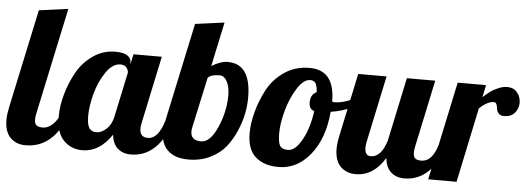

<svg xmlns="http://www.w3.org/2000/svg" viewBox="-56 -833 2673 971"><g transform="rotate(5 1281.0 -347.0)"><path d="M107 -680 255 -700 140 -160Q136 -143 136 -128Q136 -108 145.5 -99.5Q155 -91 177 -91Q206 -91 231 -116Q256 -141 267 -179H309Q244 6 99 6Q51 6 21.5 -24Q-8 -54 -8 -114Q-8 -141 0 -179Z M603 -500H747L675 -160Q671 -143 671 -128Q671 -85 712 -85Q765 -85 793 -179H835Q770 6 634 6Q592 6 566 -17.5Q540 -41 536 -86Q474 6 387 6Q330 6 292 -33Q254 -72 254 -155Q254 -208 270.5 -267Q287 -326 317 -380Q347 -434 398 -469.5Q449 -505 511 -505Q592 -505 592 -454V-447ZM542 -443Q502 -443 468.5 -393.5Q435 -344 418.5 -281.5Q402 -219 402 -169Q402 -142 407 -124.5Q412 -107 421 -100.5Q430 -94 436 -92.5Q442 -91 452 -91Q476 -91 501.5 -114.5Q527 -138 535 -179L583 -405Q583 -418 573 -430.5Q563 -443 542 -443Z M793 -179 900 -680 1048 -700 1000 -475Q1046 -503 1082 -503Q1200 -503 1200 -332Q1200 -294 1192 -252Q1184 -210 1164 -163Q1144 -116 1114.5 -79Q1085 -42 1036 -18Q987 6 926 6Q858 6 822 -27.5Q786 -61 786 -122Q786 -150 793 -179ZM1099 -336Q1099 -376 1085 -404Q1071 -432 1046 -432Q1002 -432 987 -414L932 -160Q929 -148 929 -137Q929 -91 982 -91Q1028 -91 1063.5 -171.5Q1099 -252 1099 -336Z M1497 -509Q1625 -509 1625 -349Q1629 -347 1636 -347Q1704 -347 1790 -407L1799 -380Q1740 -316 1622 -297Q1610 -160 1543.5 -78Q1477 4 1383 4Q1309 4 1266 -34Q1223 -72 1223 -154Q1223 -202 1237.5 -258.5Q1252 -315 1282 -373.5Q1312 -432 1368 -470.5Q1424 -509 1497 -509ZM1423 -86Q1460 -86 1493.5 -146Q1527 -206 1539 -294Q1512 -300 1512 -336Q1512 -376 1543 -390Q1541 -422 1532.5 -435Q1524 -448 1505 -448Q1472 -448 1440 -398Q1408 -348 1390 -283Q1372 -218 1372 -167Q1372 -119 1383 -102.5Q1394 -86 1423 -86Z M1991 -500H2135L2063 -160Q2059 -143 2059 -128Q2059 -108 2068.5 -99.5Q2078 -91 2100 -91Q2155 -91 2181 -179H2223Q2158 6 2022 6Q1979 6 1953 -18.5Q1927 -43 1923 -89Q1865 6 1775 6Q1727 6 1697.5 -24Q1668 -54 1668 -114Q1668 -141 1676 -179L1744 -500H1888L1816 -160Q1813 -145 1813 -132Q1813 -91 1843 -91Q1897 -91 1923 -179Z M2249 -500H2393L2380 -438Q2403 -458 2417 -468.5Q2431 -479 2455 -489.5Q2479 -500 2501 -500Q2533 -500 2551.5 -478Q2570 -456 2570 -425Q2570 -396 2551 -374Q2532 -352 2498 -352Q2479 -352 2469.5 -362.5Q2460 -373 2459 -385Q2458 -397 2454 -407.5Q2450 -418 2440 -418Q2408 -418 2367 -380L2287 0H2143Z"/></g></svg>

Font: Lobster 1.4
Style: Regular
Weight: 400
Designer: Pablo Impallari
Foundry: Pablo Impallari. www.impallari.com
Version: Version 1.4